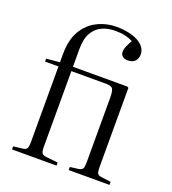

<svg xmlns="http://www.w3.org/2000/svg" viewBox="-141 -888 891 994"><g transform="rotate(20 304.5 -391.0)"><path d="M39 0V-17L89 -23Q107 -25 112.5 -34Q118 -43 118 -71V-486H44V-502L118 -509V-554Q118 -633 148 -683.5Q178 -734 227.5 -758Q277 -782 334 -782Q365 -782 394.5 -776Q424 -770 447 -758.5Q470 -747 483.5 -729.5Q497 -712 497 -689Q497 -668 484 -653Q471 -638 444 -638Q425 -638 414.5 -647Q404 -656 404 -670Q404 -686 411.5 -703Q419 -720 430 -739Q408 -750 386 -755Q364 -760 331 -760Q292 -760 260 -745.5Q228 -731 208.5 -698Q189 -665 189 -608V-510H489L496 -505V-67Q496 -44 501 -35Q506 -26 522 -24L576 -17V0H351V-17L398 -23Q415 -26 420 -35Q425 -44 425 -70V-425Q425 -461 417.5 -473.5Q410 -486 382 -486H189V-68Q189 -44 195 -35Q201 -26 218 -24L284 -17V0Z"/></g></svg>

Font: Literata 60pt Light
Style: Regular
Weight: 300
Designer: Latin by Veronika Burian and Jose Scaglione. Greek by Irene Vlachou. Cyrillic by Vera Evstafieva.
Foundry: TypeTogether
Version: Version 3.103;gftools[0.9.29]